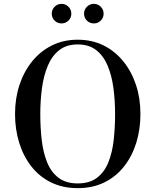

<svg xmlns="http://www.w3.org/2000/svg" viewBox="-20 -966 806 996"><path d="M383 10Q306 10 245.5 -19.5Q185 -49 143.2 -102Q101.5 -155 79.8 -224.8Q58 -294.5 58 -375Q58 -455.5 81 -525.2Q104 -595 147 -648Q190 -701 249.8 -730.5Q309.5 -760 383 -760Q457 -760 516.8 -730.5Q576.5 -701 619.5 -648Q662.5 -595 685.5 -525.2Q708.5 -455.5 708.5 -375Q708.5 -294.5 686.8 -224.8Q665 -155 623 -102Q581 -49 520.8 -19.5Q460.5 10 383 10ZM383 -14.5Q445 -14.5 483.2 -43.8Q521.5 -73 542 -123.8Q562.5 -174.5 569.8 -239.5Q577 -304.5 577 -375Q577 -445.5 568.2 -510.5Q559.5 -575.5 538 -626.2Q516.5 -677 478.8 -706.2Q441 -735.5 383 -735.5Q325.5 -735.5 287.8 -706.2Q250 -677 228.5 -626.2Q207 -575.5 198 -510.5Q189 -445.5 189 -375Q189 -304.5 196.5 -239.5Q204 -174.5 224.5 -123.8Q245 -73 283.5 -43.8Q322 -14.5 383 -14.5ZM467 -844.5Q445.5 -844.5 430.8 -859.2Q416 -874 416 -895Q416 -916 430.8 -931Q445.5 -946 467 -946Q488 -946 502.8 -931Q517.5 -916 517.5 -895Q517.5 -874 502.8 -859.2Q488 -844.5 467 -844.5ZM299 -844.5Q278 -844.5 263.2 -859.2Q248.5 -874 248.5 -895Q248.5 -916 263.2 -931Q278 -946 299.5 -946Q320.5 -946 335.2 -931Q350 -916 350 -895Q350 -874 335.2 -859.2Q320.5 -844.5 299 -844.5Z"/></svg>

Font: Bodoni Moda 9pt Medium
Style: Regular
Weight: 500
Designer: Owen Earl
Foundry: indestructible type
Version: Version 2.005